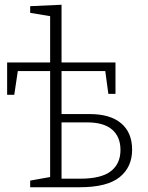

<svg xmlns="http://www.w3.org/2000/svg" viewBox="-20 -788 622 808"><path d="M107 0V-28L191 -43V-489H55L40 -389H10V-525H191V-720L107 -734V-762L239 -768V-525H466V-393H436L423 -489H239V-308H357Q444 -308 490 -269Q536 -230 536 -158Q536 -85 483.5 -42.5Q431 0 315 0ZM346 -273H239V-36H317Q406 -36 446.5 -67.5Q487 -99 487 -157Q487 -212 452 -242.5Q417 -273 346 -273Z"/></svg>

Font: Bitter Light
Style: Regular
Weight: 300
Designer: Sol Matas, and Bitter project Authors
Foundry: Sol Matas
Version: Version 2.001